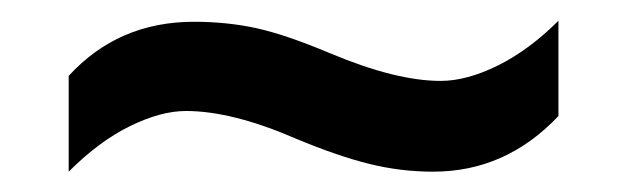

<svg xmlns="http://www.w3.org/2000/svg" viewBox="-20 -446 611 187"><path d="M161.1 -337.9Q136.7 -337.9 106.7 -323.2Q76.7 -308.6 46.9 -278.8V-372.1Q95.2 -424.8 168.9 -424.8Q201.2 -424.8 230 -418.5Q258.8 -412.1 301.8 -394Q365.7 -367.2 409.2 -367.2Q434.6 -367.2 465.1 -382.3Q495.6 -397.5 523.9 -425.8V-333Q472.7 -278.8 401.9 -278.8Q370.1 -278.8 339.6 -286.4Q309.1 -293.9 268.1 -311Q206.1 -337.9 161.1 -337.9Z"/></svg>

Font: Sahel SemiBold FD
Style: SemiBold-FD
Weight: 600
Foundry: Saber Rastikerdar (saber.rastikerdar@gmail.com)
Version: Version 3.3.0